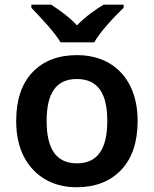

<svg xmlns="http://www.w3.org/2000/svg" viewBox="-20 -786 654 816"><path d="M380.4 -606C404.8 -650.4 468.8 -718.3 505.4 -752.9V-766.1H420.4C383.8 -744.6 341.8 -713.9 307.1 -678.2C273.9 -713.9 232.9 -743.2 197.3 -766.1H113.3V-752.9C148.4 -715.8 211.4 -650.9 237.3 -606ZM564.9 -272C564.9 -451.7 457.5 -551.8 308.1 -551.8C228 -551.8 165 -527.8 118.7 -479.5C72.3 -431.2 48.8 -362.3 48.8 -272C48.8 -211.9 60.1 -161.1 82 -119.1C126.5 -35.2 206.1 9.8 305.2 9.8C384.8 9.8 448.2 -14.6 495.1 -64C541.5 -112.8 564.9 -182.1 564.9 -272ZM178.2 -272C178.2 -386.7 216.3 -450.2 306.2 -450.2C397.9 -450.2 436 -386.7 436 -272C436 -157.2 397.5 -91.8 307.1 -91.8C215.8 -91.8 178.2 -157.2 178.2 -272Z"/></svg>

Font: Noto Reveo Sans
Style: Regular
Weight: 600
Designer: Monotype Design Team
Foundry: Monotype Imaging Inc.
Version: Version 2.007